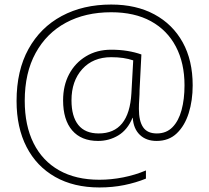

<svg xmlns="http://www.w3.org/2000/svg" viewBox="-20 -728 922 846"><path d="M829 -352Q829 -285 811.5 -229.5Q794 -174 759 -140.5Q724 -107 670 -107Q624 -107 596 -134Q568 -161 565 -209H564Q542 -156 501.5 -131.5Q461 -107 412 -107Q338 -107 298 -153.5Q258 -200 258 -286Q258 -351 284.5 -401Q311 -451 359 -480Q407 -509 470 -509Q508 -509 541.5 -503.5Q575 -498 603 -488L595 -331Q595 -313 593.5 -291Q592 -269 592 -248Q592 -195 610.5 -167.5Q629 -140 671 -140Q713 -140 740 -167.5Q767 -195 780 -243Q793 -291 793 -352Q793 -450 755 -522.5Q717 -595 645 -634.5Q573 -674 470 -674Q356 -674 270.5 -628Q185 -582 137 -494.5Q89 -407 89 -284Q89 -175 128 -97Q167 -19 240.5 22.5Q314 64 418 64Q470 64 523 53.5Q576 43 623 23V59Q579 77 527.5 87.5Q476 98 418 98Q305 98 223 51.5Q141 5 97 -80.5Q53 -166 53 -283Q53 -417 105.5 -512Q158 -607 252 -657.5Q346 -708 470 -708Q580 -708 660.5 -664.5Q741 -621 785 -541.5Q829 -462 829 -352ZM295 -286Q295 -215 325 -177.5Q355 -140 415 -140Q549 -140 559 -317L567 -462Q546 -469 522.5 -472.5Q499 -476 470 -476Q390 -476 342.5 -423.5Q295 -371 295 -286Z"/></svg>

Font: Noto Sans Lao UI ExtLt
Style: Regular
Weight: 200
Designer: Monotype Design Team
Foundry: Monotype Imaging Inc.
Version: Version 2.000; ttfautohint (v1.8.4.7-5d5b)